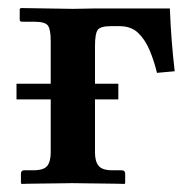

<svg xmlns="http://www.w3.org/2000/svg" viewBox="-20 -456 477 477"><path d="M216 -248H274V-209H216V-77Q216 -55 225 -44Q234 -33 259 -33H282Q291 -33 291 -24V-1L289 1Q289 1 274.5 0.5Q260 0 238.5 0Q217 0 195.5 -0.5Q174 -1 159 -1Q146 -1 125 -0.5Q104 0 83 0Q62 0 48 0.5Q34 1 34 1L32 -1V-24Q32 -33 40 -33H63Q89 -33 97.5 -44Q106 -55 106 -77V-209H21V-248H106V-354Q106 -383 99 -392.5Q92 -402 65 -402H35Q29 -402 29 -407V-434L32 -436L161 -434L217 -435H402Q405 -356 414 -279L370 -275Q363 -304 352 -330.5Q341 -357 323.5 -374Q306 -391 277 -391H255Q230 -391 223 -382Q216 -373 216 -341Z"/></svg>

Font: Libertinus Serif SemiBold
Style: Regular
Weight: 600
Designer: Philipp H. Poll, Khaled Hosny
Foundry: Caleb Maclennan
Version: Version 7.051;RELEASE